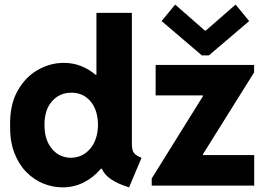

<svg xmlns="http://www.w3.org/2000/svg" viewBox="-20 -808 1149 836"><path d="M252.4 7.8Q210.4 7.8 169.4 -8.5Q128.4 -24.9 95.2 -58.3Q62 -91.8 42.5 -142.3Q22.9 -192.9 23.9 -261.2Q22.5 -351.6 56.4 -412.1Q90.3 -472.7 144.3 -503.4Q198.2 -534.2 257.3 -534.2Q297.9 -534.2 332.8 -520.5Q367.7 -506.8 396 -482.4H399.9V-752H554.2V-181.6Q554.2 -152.8 564 -141.1Q573.7 -129.4 596.2 -121.1L542 7.8Q443.8 -22.5 423.8 -73.2H418.9Q387.7 -35.6 345 -13.9Q302.2 7.8 252.4 7.8ZM288.6 -121.1Q339.8 -121.6 372.8 -160.6Q405.8 -199.7 406.7 -264.2Q405.8 -330.6 373.3 -367.7Q340.8 -404.8 291.5 -404.3Q239.7 -404.8 206.5 -367.2Q173.3 -329.6 173.8 -264.2Q173.3 -199.7 205.6 -160.6Q237.8 -121.6 288.6 -121.1ZM640.6 0V-30.8L863.3 -388.7V-392.6H657.7V-525.4H1086.4V-492.7L863.8 -136.7V-132.8H1086.9V0ZM742.7 -788.1 872.1 -674.8H876L1005.9 -788.1L1064.9 -716.3L889.6 -566.9H858.9L683.6 -716.3Z"/></svg>

Font: Reddit Sans ExtraBold
Style: Regular
Weight: 800
Designer: Stephen Hutchings
Foundry: Reddit
Version: Version 1.014; ttfautohint (v1.8.4.7-5d5b)